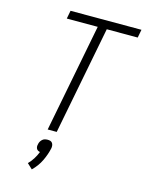

<svg xmlns="http://www.w3.org/2000/svg" viewBox="-132 -750 815 1067"><g transform="rotate(15 275.0 -216.5)"><path d="M186 0 307 -623H129L138 -670H546L537 -623H359L238 0ZM158 237 128 209Q144 193 156.5 173Q169 153 177 132Q171 131 165.5 128Q160 125 157 119.5Q154 114 153.5 107.5Q153 101 155 94Q156 86 160 78.5Q164 71 170.5 65Q177 59 185 57Q193 55 201 55Q209 55 216 57Q223 59 227.5 65Q232 71 233 78.5Q234 86 233 94Q225 132 207 169.5Q189 207 158 237Z"/></g></svg>

Font: Lode Dark Term
Style: Italic
Weight: 400
Italic angle: -11°
Monospace: yes
Designer: Belleve Invis
Foundry: Belleve Invis
Version: Version 29.2.0